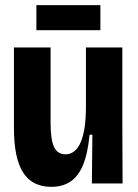

<svg xmlns="http://www.w3.org/2000/svg" viewBox="-20 -711 533 744"><path d="M179 13Q105 13 69.5 -42.5Q34 -98 34 -215V-527H176V-234Q176 -170 189.5 -141.5Q203 -113 234 -113Q253 -113 268 -125Q283 -137 293 -160.5Q303 -184 308 -218.5Q313 -253 313 -299V-527H454V-239L455 0H336L338 -189H327Q320 -115 301.5 -71Q283 -27 252.5 -7Q222 13 179 13ZM121 -594V-691H369V-594Z"/></svg>

Font: Bricolage Grotesque 72pt SemiCondensed
Style: Bold
Weight: 700
Width: 4
Designer: Mathieu Triay
Foundry: Atelier Triay
Version: Version 1.001;gftools[0.9.33.dev8+g029e19f]